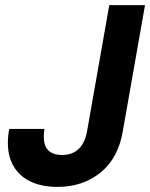

<svg xmlns="http://www.w3.org/2000/svg" viewBox="-20 -720 588 752"><path d="M205 12Q136 12 89 -14.5Q42 -41 22.5 -91.5Q3 -142 16 -215H154Q149 -183 154 -160Q159 -137 176.5 -125Q194 -113 223 -113Q251 -113 271 -124Q291 -135 303.5 -156Q316 -177 321 -206L408 -700H548L461 -206Q443 -100 373.5 -44Q304 12 205 12Z"/></svg>

Font: DM Sans 36pt ExtraBold
Style: Italic
Weight: 800
Italic angle: -10°
Designer: Colophon Foundry, Jonny Pinhorn
Foundry: Colophon Foundry
Version: Version 4.004;gftools[0.9.30]